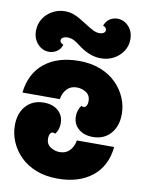

<svg xmlns="http://www.w3.org/2000/svg" viewBox="-108 -1089 891 1181"><g transform="rotate(10 338.0 -498.5)"><path d="M31 -466Q45 -588 127 -653Q209 -718 341 -718Q416 -718 475 -695Q534 -672 574 -632Q614 -592 635 -543Q656 -494 656 -441Q656 -365 614.5 -318.5Q573 -272 504 -272Q449 -272 414.5 -301.5Q380 -331 380 -380Q380 -399 385.5 -416.5Q391 -434 403 -449Q408 -444 417 -444Q428 -444 434.5 -456Q441 -468 441 -484Q441 -520 414.5 -537.5Q388 -555 356 -555Q318 -555 295 -531Q272 -507 264 -466ZM645 -234Q632 -112 549.5 -47Q467 18 335 18Q260 18 201 -5Q142 -28 102 -68Q62 -108 41 -157.5Q20 -207 20 -259Q20 -336 61.5 -382Q103 -428 172 -428Q228 -428 262 -398.5Q296 -369 296 -320Q296 -301 290.5 -283.5Q285 -266 273 -251Q268 -256 259 -256Q248 -256 241.5 -244.5Q235 -233 235 -216Q235 -180 262 -162.5Q289 -145 320 -145Q358 -145 381.5 -169.5Q405 -194 412 -234ZM204 -1004Q236 -1004 265.5 -991.5Q295 -979 343 -948Q375 -927 395 -917.5Q415 -908 433 -908Q449 -908 459.5 -914.5Q470 -921 470 -933Q470 -940 465.5 -946.5Q461 -953 448 -957Q459 -987 481 -1001Q503 -1015 528 -1015Q569 -1015 598.5 -983.5Q628 -952 628 -903Q628 -862 606.5 -829Q585 -796 549 -776.5Q513 -757 468 -757Q396 -757 322 -815Q306 -828 287 -838Q268 -848 246 -848Q229 -848 217.5 -841Q206 -834 206 -822Q206 -816 210.5 -810Q215 -804 228 -799Q218 -769 195.5 -755Q173 -741 148 -741Q106 -741 76.5 -773.5Q47 -806 47 -855Q47 -897 68 -930.5Q89 -964 125 -984Q161 -1004 204 -1004Z"/></g></svg>

Font: Exile
Style: Regular
Weight: 400
Designer: Bartłomiej Rózga @rozgatype
Version: Version 1.000; ttfautohint (v1.8.4.7-5d5b)